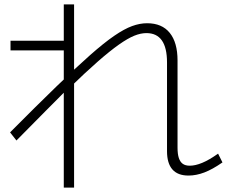

<svg xmlns="http://www.w3.org/2000/svg" viewBox="-20 -798 1040 876"><path d="M840 3Q791 3 766.5 -25Q742 -53 742 -108V-513Q742 -580 718.5 -613.5Q695 -647 648 -647Q622 -647 592.5 -635Q563 -623 522.5 -594.5Q482 -566 426 -517Q370 -468 294 -394H290Q243 -347 184.5 -288Q126 -229 55 -157L26 -194Q148 -317 237.5 -403.5Q327 -490 391 -546.5Q455 -603 501 -634.5Q547 -666 582.5 -679Q618 -692 651 -692Q719 -692 754.5 -648Q790 -604 790 -522V-124Q790 -95 796 -77Q802 -59 814 -50.5Q826 -42 846 -42Q871 -42 902.5 -55Q934 -68 975 -97L995 -57Q949 -25 912 -11Q875 3 840 3ZM271 58V-568H28V-612H271V-778H318V58Z"/></svg>

Font: M PLUS 1 Light
Style: Regular
Weight: 300
Designer: Coji Morishita
Foundry: UNDERFOREST DESIGN
Version: Version 1.001